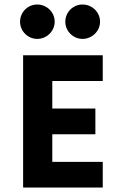

<svg xmlns="http://www.w3.org/2000/svg" viewBox="-20 -844 540 864"><path d="M147.5 -668.9C190.4 -668.9 226.1 -704.1 226.1 -746.1C226.1 -789.6 190.4 -823.7 147.5 -823.7C105 -823.7 70.3 -789.6 70.3 -746.1C70.3 -704.1 105 -668.9 147.5 -668.9ZM351.1 -668.9C394.5 -668.9 430.2 -704.1 430.2 -746.1C430.2 -789.6 394.5 -823.7 351.1 -823.7C309.1 -823.7 273.9 -789.6 273.9 -746.1C273.9 -704.1 309.1 -668.9 351.1 -668.9ZM442.4 -479.5V-595.2H84V0H442.4V-115.7H215.3V-239.7H409.2V-355.5H215.3V-479.5Z"/></svg>

Font: Now ExtraBold
Style: Regular
Weight: 800
Designer: Alfredo Marco Pradil
Foundry: Alfredo Marco Pradil
Version: Version 1.200;hotconv 1.0.109;makeotfexe 2.5.65596